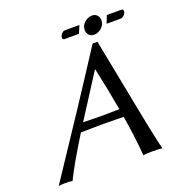

<svg xmlns="http://www.w3.org/2000/svg" viewBox="-143 -918 959 1038"><g transform="rotate(-20 336.5 -399.5)"><path d="M578.1 -776.9H662.1Q674.8 -775.4 672.9 -762.2Q668.9 -745.1 652.8 -735.8Q647.5 -733.4 644 -732.9H561ZM401.9 -732.9H316.9Q306.2 -734.4 308.1 -748Q311.5 -764.6 327.1 -774.4Q332 -776.9 336.4 -776.9H420.4ZM438.5 -751Q444.8 -781.2 477.1 -796.4Q489.3 -801.8 500.5 -801.8Q529.8 -801.8 539.1 -774.9Q542.5 -762.7 540.5 -751Q534.2 -720.7 502.4 -705.6Q490.2 -700.2 479 -700.2Q449.7 -700.2 439.9 -727.1Q436 -739.3 438.5 -751ZM229.5 -228.5Q136.2 -78.1 97.2 2.9Q85 0 53.2 0Q29.8 0.5 17.6 2.9Q265.6 -367.7 453.1 -658.2H481Q498 -574.7 536.6 -374Q596.7 -59.6 614.3 2.9Q597.2 0 555.2 0Q522 0 504.4 2.9Q498.5 -87.4 475.6 -228.5Q404.3 -230 358.9 -230Q301.3 -230 229.5 -228.5ZM467.8 -275.4Q447.8 -391.1 418.9 -522H417Q288.1 -321.8 259.3 -275.9Q272.5 -275.9 303.2 -274.9Q346.7 -273.9 363.3 -273.9Q406.2 -273.9 467.8 -275.4Z"/></g></svg>

Font: Linux Biolinum Capitals O
Style: Italic Samll Caps
Weight: 400
Italic angle: -12°
Designer: Philipp H. Poll
Foundry: Philipp H. Poll
Version: Version 0.6.2